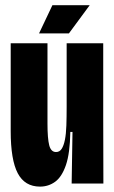

<svg xmlns="http://www.w3.org/2000/svg" viewBox="-20 -691 431 723"><path d="M130.8 11.7Q73.3 11.7 46.8 -38.7Q20.3 -89 20.3 -197V-528H158.8V-226Q158.8 -169.2 165.4 -143.8Q172 -118.5 191 -118.5Q204.5 -118.5 212.2 -130.5Q220 -142.5 224.4 -164.4Q228.8 -186.3 229.9 -218.1Q231 -249.8 231 -289.5V-528H368.7V-252.5L369.3 0H249.8L253 -194.3H244.8Q243.5 -113.8 228.2 -69.2Q212.8 -24.7 187.6 -6.5Q162.3 11.7 130.8 11.7ZM239.5 -565.2H127L177.3 -671.3H317.7Z"/></svg>

Font: Bricolage Grotesque 96pt ExtraBold Condensed
Style: Regular
Weight: 800
Width: 3
Version: Version 1.001;gftools[0.9.33.dev8+g029e19f]